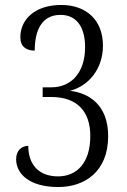

<svg xmlns="http://www.w3.org/2000/svg" viewBox="-20 -744 512 774"><path d="M215 10C320 10 416 -51 416 -195C416 -323 337 -369 262 -378C337 -397 395 -466 395 -560C395 -663 328 -724 227 -724C120 -724 62 -665 62 -594C62 -555 87 -540 120 -540C120 -621 148 -684 224 -684C288 -684 323 -636 323 -554C323 -453 269 -392 187 -392H152V-353H186C292 -353 344 -294 344 -196C344 -85 288 -33 214 -33C136 -33 94 -81 94 -156C66 -156 45 -136 45 -102C45 -43 99 10 215 10Z"/></svg>

Font: Noto Serif Armenian Condensed Light
Style: Regular
Weight: 300
Width: 3
Designer: Monotype Design Team
Foundry: Monotype Imaging Inc.
Version: Version 2.008